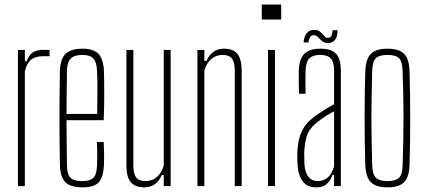

<svg xmlns="http://www.w3.org/2000/svg" viewBox="-20 -820 1876 846"><path d="M59 0V-600H89.5V-550.5H98Q108 -578.5 125.2 -589.5Q142.5 -600.5 172 -600.5Q178.5 -600.5 185.5 -600.2Q192.5 -600 198.5 -600V-572.5H172Q136.5 -572.5 117.8 -557.8Q99 -543 89.5 -506.5V0Z M343.5 5.5Q290.5 5.5 268 -17.2Q245.5 -40 244 -92Q243 -142.5 242.5 -194.5Q242 -246.5 242 -299.2Q242 -352 242.5 -404.2Q243 -456.5 244 -507Q245.5 -560 268.8 -582.8Q292 -605.5 343.5 -605.5Q392 -605.5 413.8 -582.8Q435.5 -560 438 -508Q438.5 -490.5 439 -459.8Q439.5 -429 439.2 -386.2Q439 -343.5 437 -290.5H273Q273 -245.5 273.8 -197.2Q274.5 -149 275 -90.5Q276 -50.5 291.2 -36.2Q306.5 -22 341.5 -22Q376.5 -22 391.2 -36.2Q406 -50.5 407.5 -90.5Q408.5 -112 408.5 -137.5Q408.5 -163 407 -194.5H437Q438.5 -164.5 438.8 -139Q439 -113.5 438 -92Q435.5 -40 415.5 -17.2Q395.5 5.5 343.5 5.5ZM273 -318H408Q409 -359.5 409.2 -396.5Q409.5 -433.5 409 -462.8Q408.5 -492 407.5 -509Q406 -546.5 391.2 -562.2Q376.5 -578 343.5 -578Q307.5 -578 291.8 -562.2Q276 -546.5 275 -509Q274.5 -454 273.8 -408Q273 -362 273 -318Z M616 5.5Q575.5 5.5 556.2 -17.2Q537 -40 537 -92V-600H567.5V-91Q567.5 -54 580.2 -38Q593 -22 621 -22Q649.5 -22 670.8 -39.8Q692 -57.5 701.5 -90.5V-600H732V0H701.5V-48.5H692.5Q682 -22.5 662.2 -8.5Q642.5 5.5 616 5.5Z M850 0V-600H880.5V-551.5H890Q901 -577.5 920 -591.5Q939 -605.5 966.5 -605.5Q1007 -605.5 1025.8 -583Q1044.5 -560.5 1045 -508V0H1014.5V-509Q1014 -546.5 1001.8 -562.2Q989.5 -578 961 -578Q932.5 -578 911.5 -560.5Q890.5 -543 880.5 -509.5V0Z M1133.5 -734V-800H1219V-734ZM1161 0V-600H1191.5V0Z M1374 5.5Q1333.5 5.5 1313.8 -21Q1294 -47.5 1291 -94Q1290.5 -108.5 1290 -121.5Q1289.5 -134.5 1290 -148Q1291.5 -180.5 1298.2 -208.8Q1305 -237 1321.2 -261.5Q1337.5 -286 1368 -308Q1386.5 -321.5 1408.2 -335.2Q1430 -349 1452 -360.5V-509Q1452 -546 1438 -562Q1424 -578 1390 -578Q1360.5 -578 1344.2 -563.8Q1328 -549.5 1326.5 -509Q1326 -495.5 1325.8 -478.2Q1325.5 -461 1325.8 -442.5Q1326 -424 1326.5 -407H1297.5Q1297 -432 1296.5 -459.2Q1296 -486.5 1296.5 -508Q1297.5 -542.5 1307.8 -564Q1318 -585.5 1338.8 -595.5Q1359.5 -605.5 1392 -605.5Q1425.5 -605.5 1445.2 -595Q1465 -584.5 1473.5 -562.8Q1482 -541 1482 -506V0H1452V-48.5H1444.5Q1436.5 -24.5 1420.2 -9.5Q1404 5.5 1374 5.5ZM1378.5 -22Q1406.5 -22 1424.5 -38.2Q1442.5 -54.5 1452 -87V-329.5Q1435 -321 1416.5 -309.5Q1398 -298 1371 -276Q1341 -251 1331.5 -218.8Q1322 -186.5 1320.5 -148Q1320.5 -139.5 1320.8 -124.8Q1321 -110 1321.5 -95Q1324 -60 1339.2 -41Q1354.5 -22 1378.5 -22ZM1445 -687H1467Q1468 -660 1456.8 -645.2Q1445.5 -630.5 1426.5 -630.5Q1412 -630.5 1403.8 -635.8Q1395.5 -641 1389.8 -647.8Q1384 -654.5 1377.8 -659.8Q1371.5 -665 1361.5 -665Q1352.5 -665 1346.8 -656.8Q1341 -648.5 1339.5 -633H1317.5Q1320 -660 1331.8 -674.2Q1343.5 -688.5 1363.5 -688.5Q1378.5 -688.5 1386.5 -683Q1394.5 -677.5 1400 -670.8Q1405.5 -664 1411 -658.5Q1416.5 -653 1426 -653Q1434 -653 1439.8 -661.8Q1445.5 -670.5 1445 -687Z M1687.5 5.5Q1652.5 5.5 1631.5 -4.8Q1610.5 -15 1600.8 -36.8Q1591 -58.5 1589.5 -93.5Q1588 -144 1587.2 -195.8Q1586.5 -247.5 1586.5 -299.5Q1586.5 -351.5 1587.2 -403.2Q1588 -455 1589.5 -505.5Q1591 -541.5 1600.8 -563.2Q1610.5 -585 1631.5 -595.2Q1652.5 -605.5 1687.5 -605.5Q1722.5 -605.5 1743.2 -595.2Q1764 -585 1773.8 -563.2Q1783.5 -541.5 1784.5 -505.5Q1786 -455 1786.8 -403.2Q1787.5 -351.5 1787.5 -299.8Q1787.5 -248 1786.8 -196.2Q1786 -144.5 1784.5 -93.5Q1783.5 -58.5 1773.8 -36.8Q1764 -15 1743.2 -4.8Q1722.5 5.5 1687.5 5.5ZM1687.5 -22Q1722.5 -22 1737.8 -36.5Q1753 -51 1754 -90.5Q1756 -151.5 1757 -202Q1758 -252.5 1758 -299.8Q1758 -347 1757 -397.2Q1756 -447.5 1754 -508.5Q1753 -549 1738.2 -563.5Q1723.5 -578 1687.5 -578Q1651 -578 1636.2 -563.5Q1621.5 -549 1620 -508.5Q1618.5 -447.5 1617.5 -397.2Q1616.5 -347 1616.5 -299.8Q1616.5 -252.5 1617.5 -202Q1618.5 -151.5 1620 -90.5Q1621.5 -51 1636.8 -36.5Q1652 -22 1687.5 -22Z"/></svg>

Font: Big Shoulders Display ExtraLight
Style: Regular
Weight: 250
Designer: Patric King
Foundry: XO Type Co
Version: Version 2.002